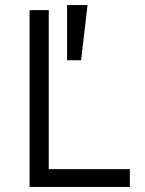

<svg xmlns="http://www.w3.org/2000/svg" viewBox="-20 -740 572 760"><path d="M97 0V-700H173V-70.5H494V0ZM245.5 -501.5V-720H326.5L301 -501.5Z"/></svg>

Font: Geologica ExtraLight
Style: Regular
Weight: 200
Designer: Sindre Bremnes, Frode Helland
Foundry: Monokrom Skriftforlag AS
Version: Version 1.010; ttfautohint (v1.8.4.7-5d5b);gftools[0.9.28]